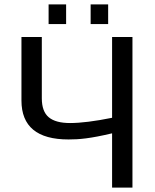

<svg xmlns="http://www.w3.org/2000/svg" viewBox="-20 -857 707 877"><path d="M492 -248Q454 -239 425 -233.5Q396 -228 372.5 -225Q349 -222 330 -221Q311 -220 293 -220Q78 -220 78 -398V-688H171V-408Q171 -348 202.5 -321.5Q234 -295 300 -295Q373 -295 492 -319V-688H585V0H492ZM394 -747V-837H474V-747ZM202 -747V-837H282V-747Z"/></svg>

Font: Libra Sans
Style: Regular
Weight: 400
Foundry: Context Ltd
Version: Version 1.000; ttfautohint (v1.3)